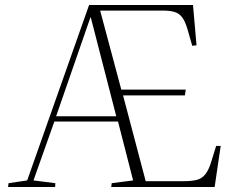

<svg xmlns="http://www.w3.org/2000/svg" viewBox="-20 -743 934 763"><path d="M12 0 14 -15 88 -26 334 -723H747L761 -563L744 -561L725 -627Q716 -658 704 -674Q692 -690 673.5 -695.5Q655 -701 626 -701H378L462 -387H718L715 -364H469L559 -23H710Q741 -23 761.5 -28Q782 -33 796 -50.5Q810 -68 820 -102L839 -163H857L833 0H422L424 -15L509 -26L449 -260H196L113 -26L200 -15L199 0ZM203 -281H442L341 -673H339Z"/></svg>

Font: Literata 60pt ExtraLight
Style: Italic
Weight: 250
Italic angle: -2°
Designer: Latin by Veronika Burian and Jose Scaglione. Greek by Irene Vlachou. Cyrillic by Vera Evstafieva
Foundry: TypeTogether
Version: Version 3.103;gftools[0.9.29]